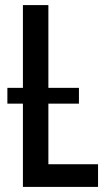

<svg xmlns="http://www.w3.org/2000/svg" viewBox="-20 -734 421 754"><path d="M70 0V-327H9V-389H70V-714H170V-389H290V-327H170V-89H365V0Z"/></svg>

Font: Noto Sans ExtraCondensed Medium
Style: Regular
Weight: 500
Width: 2
Designer: Monotype Design Team
Foundry: Monotype Imaging Inc.
Version: Version 2.013; ttfautohint (v1.8.4.7-5d5b)